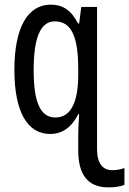

<svg xmlns="http://www.w3.org/2000/svg" viewBox="-20 -567 556 827"><path d="M199 -547C101 -547 42 -452 42 -266C42 -85 98 10 196 10C248 10 288 -18 317 -75H321C318 -35 317 -4 317 18V81C317 182 356 241 448 240C473 240 498 237 516 229V157C499 163 483 166 463 166C423 166 398 137 398 76V-537H330L321 -466H316C287 -523 250 -547 199 -547ZM216 -475C286 -475 317 -412 317 -270V-245C317 -123 283 -61 219 -61C155 -61 125 -123 125 -265C125 -402 153 -475 216 -475Z"/></svg>

Font: Noto Sans UI Condensed
Style: Regular
Weight: 400
Width: 3
Designer: Monotype Design Team
Foundry: Monotype Imaging Inc.
Version: Version 1.901